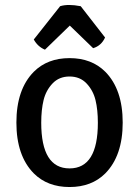

<svg xmlns="http://www.w3.org/2000/svg" viewBox="-20 -740 560 773"><path d="M404 -451Q474 -380 474 -246.5Q474 -113 404 -42Q349 13 260 13Q171 13 116 -42Q46 -113 46 -246.5Q46 -380 116 -451Q171 -506 260 -506Q349 -506 404 -451ZM146 -246Q146 -62 260 -62Q374 -62 374 -246Q374 -298 364.5 -337Q355 -376 328.5 -404Q302 -432 260 -432Q218 -432 191.5 -404Q165 -376 155.5 -337Q146 -298 146 -246ZM355 -546 261 -637 161 -540Q132 -552 116 -581L222 -715Q238 -720 258.5 -720Q279 -720 305 -715L403 -589Q388 -556 355 -546Z"/></svg>

Font: Signika Negative
Style: Regular
Weight: 400
Designer: Anna Giedrys
Foundry: Anna Giedrys
Version: Version 1.001